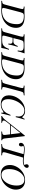

<svg xmlns="http://www.w3.org/2000/svg" viewBox="2077 -2862 771 5021"><g transform="rotate(90 2462.5 -351.5)"><path d="M584 -412.1Q584 -502.4 533.2 -546.1Q482.4 -589.8 370.1 -589.8Q338.9 -589.8 321.3 -582.8Q303.7 -575.7 293 -557.6Q282.2 -539.6 272.9 -503.9L168 -104Q159.2 -70.3 159.2 -52.5Q159.2 -34.7 172.6 -26.4Q186 -18.1 220.2 -18.1Q344.7 -17.6 425.8 -67.4Q584 -164.1 584 -412.1ZM231.9 0Q209 0 173.8 -1.5L91.8 -2.9Q11.2 -2.9 -27.8 0L-24.9 -20Q9.3 -21.5 26.6 -27.8Q43.9 -34.2 54.7 -51.5Q65.4 -68.8 75.2 -106L180.2 -502Q189.5 -534.7 189.5 -553Q189.5 -571.3 174.6 -579.3Q159.7 -587.4 122.1 -587.9L125 -607.9Q178.7 -604.5 222.7 -604.5L247.1 -605L288.1 -606Q366.2 -607.9 397.9 -607.9Q538.6 -607.9 609.4 -551.8Q680.2 -495.6 680.2 -386.5Q680.2 -277.3 625 -189Q569.8 -100.6 468.3 -50.3Q366.7 0 231.9 0Z M689.9 0 695.3 -20Q731.4 -21.5 749.3 -27.8Q767.1 -34.2 777.8 -51.3Q788.6 -68.4 798.3 -106L905.3 -502Q913.6 -534.2 913.6 -549.8Q913.6 -565.4 904.5 -575.7Q895.5 -585.9 847.2 -587.9L852.1 -607.9Q946.3 -605 1114.3 -605Q1282.2 -605 1348.1 -607.9Q1333.5 -571.3 1312 -500L1309.1 -488.8Q1298.3 -445.8 1294.9 -428.2H1272Q1281.2 -473.6 1281.2 -502.9Q1281.2 -531.2 1270.5 -549.8Q1250 -584.5 1174.3 -585H1101.1Q1064.9 -585 1047.1 -579.3Q1029.3 -573.7 1018.6 -556.6Q1007.8 -539.6 998 -502L947.8 -315.9H1041Q1072.8 -315.9 1095 -334Q1117.2 -352.1 1129.4 -374.5Q1141.6 -397 1154.3 -428.2H1177.2Q1151.9 -351.6 1141.1 -306.2L1134.8 -282.2Q1121.1 -230.5 1114.3 -184.1H1091.3Q1095.7 -212.4 1095.7 -236.8Q1095.7 -261.2 1080.3 -278.6Q1064.9 -295.9 1024.9 -295.9H942.4L891.1 -106Q882.8 -73.7 882.8 -58.3Q882.8 -43 891.8 -33Q900.9 -22.9 950.2 -22.9H1022.9Q1077.6 -22.9 1114.5 -39.8Q1151.4 -56.6 1178.7 -94.7Q1206.1 -132.8 1231 -200.2H1253.9Q1222.2 -102.5 1205.1 0Q1135.3 -2.9 960.2 -2.9Q785.2 -2.9 689.9 0Z M1927.2 -412.1Q1927.2 -502.4 1876.5 -546.1Q1825.7 -589.8 1713.4 -589.8Q1682.1 -589.8 1664.6 -582.8Q1647 -575.7 1636.2 -557.6Q1625.5 -539.6 1616.2 -503.9L1511.2 -104Q1502.4 -70.3 1502.4 -52.5Q1502.4 -34.7 1515.9 -26.4Q1529.3 -18.1 1563.5 -18.1Q1688 -17.6 1769 -67.4Q1927.2 -164.1 1927.2 -412.1ZM1575.2 0Q1552.2 0 1517.1 -1.5L1435.1 -2.9Q1354.5 -2.9 1315.4 0L1318.4 -20Q1352.5 -21.5 1369.9 -27.8Q1387.2 -34.2 1397.9 -51.5Q1408.7 -68.8 1418.5 -106L1523.4 -502Q1532.7 -534.7 1532.7 -553Q1532.7 -571.3 1517.8 -579.3Q1502.9 -587.4 1465.3 -587.9L1468.3 -607.9Q1522 -604.5 1565.9 -604.5L1590.3 -605L1631.3 -606Q1709.5 -607.9 1741.2 -607.9Q1881.8 -607.9 1952.6 -551.8Q2023.4 -495.6 2023.4 -386.5Q2023.4 -277.3 1968.3 -189Q1913.1 -100.6 1811.5 -50.3Q1710 0 1575.2 0Z M2294.4 -20 2290.5 0Q2243.7 -2.9 2161.6 -2.9Q2079.6 -2.9 2036.6 0L2041.5 -20Q2076.7 -21.5 2094.2 -27.8Q2111.8 -34.2 2122.3 -51.5Q2132.8 -68.8 2142.6 -106L2247.6 -502Q2255.9 -533.7 2255.9 -549.3Q2255.9 -564.9 2246.6 -575.4Q2237.3 -585.9 2188.5 -587.9L2193.4 -607.9Q2233.4 -605 2317.1 -605Q2400.9 -605 2448.2 -607.9L2443.4 -587.9Q2406.7 -586.4 2388.9 -580.1Q2371.1 -573.7 2360.6 -556.6Q2350.1 -539.6 2340.3 -502L2235.4 -106Q2227.1 -73.7 2227.1 -58.3Q2227.1 -43 2235.8 -32.5Q2244.6 -22 2294.4 -20Z M2445.3 -195.8Q2445.3 -296.9 2496.6 -396Q2547.9 -495.1 2641.4 -558.6Q2734.9 -622.1 2855.5 -622.1Q2910.2 -622.1 2943.6 -604.7Q2977.1 -587.4 3003.4 -557.1Q3010.7 -548.3 3017.6 -548.3Q3036.1 -548.3 3058.1 -607.9H3080.1Q3048.8 -515.6 3015.1 -377.9H2993.2Q2999.5 -427.2 2999.5 -460.2Q2999.5 -493.2 2982.4 -528.6Q2965.3 -564 2929 -584Q2892.6 -604 2846.2 -604Q2767.1 -604 2697.8 -537.8Q2628.4 -471.7 2586.9 -371.3Q2545.4 -271 2545.4 -182.1Q2545.4 -93.3 2583 -48.6Q2620.6 -3.9 2686.5 -3.9Q2732.4 -3.9 2781.2 -24.4Q2830.1 -44.9 2861.3 -77.1Q2892.6 -109.4 2911.6 -143.6Q2930.7 -177.7 2956.5 -240.2H2978.5Q2931.2 -66.9 2919.4 0H2897.5Q2900.4 -21.5 2900.4 -40.5Q2900.4 -59.6 2887.7 -59.6Q2880.4 -59.6 2851.1 -39.1Q2774.4 14.6 2677.2 14.2Q2529.8 13.7 2473.1 -82Q2445.8 -128.9 2445.3 -195.8Z M3431.6 -501.5 3227.5 -248H3462.4ZM3388.7 0 3394 -20Q3454.6 -22.5 3471.7 -45.9Q3481.4 -59.6 3481.4 -76.4Q3481.4 -93.3 3480 -104L3464.8 -228H3211.4L3143.1 -143.1Q3103.5 -94.7 3103.5 -63Q3103.5 -24.9 3164.1 -20V0Q3134.3 -2.9 3073 -2.9Q3011.7 -2.9 2985.8 0V-20Q3029.8 -31.2 3094.7 -112.8L3497.1 -615.2H3511.7L3573.7 -84Q3578.1 -50.8 3591.8 -35.9Q3605.5 -21 3623 -20L3617.7 0Q3577.6 -2.9 3502.9 -2.9Q3428.2 -2.9 3388.7 0Z M3687.5 -511.2Q3687.5 -561.5 3739.3 -588.9Q3782.2 -611.8 3843.8 -611.8Q3905.3 -611.8 4008.1 -597.9Q4110.8 -584 4168.7 -584Q4226.6 -584 4272.5 -606Q4247.6 -630.9 4247.6 -657.7Q4247.6 -684.6 4260 -700.7Q4272.5 -716.8 4295.4 -716.8Q4318.4 -716.8 4329.8 -703.4Q4341.3 -689.9 4341.3 -669.9Q4341.3 -629.9 4295.4 -596.2Q4238.8 -564 4157.2 -564Q4124 -564 4072.8 -569.3L3941.4 -116.2Q3932.1 -84 3932.1 -66.4Q3932.1 -48.8 3940.4 -39.1Q3956.1 -21 4016.1 -20L4012.2 0Q3960.4 -2.9 3863 -2.9Q3765.6 -2.9 3717.3 0L3721.2 -20Q3764.6 -21.5 3787.4 -29.5Q3810.1 -37.6 3823.5 -57.1Q3836.9 -76.7 3848.1 -116.2L3983.4 -582Q3898.9 -594.2 3846.4 -594.2Q3793.9 -594.2 3763.2 -577.1Q3781.2 -552.2 3781.2 -524.2Q3781.2 -496.1 3768.3 -478.5Q3755.4 -460.9 3732.9 -460.9Q3710.4 -460.9 3699 -474.6Q3687.5 -488.3 3687.5 -511.2Z M4410.6 -399.7Q4374 -309.1 4374 -206.8Q4374 -104.5 4413.6 -54.2Q4453.1 -3.9 4527.3 -3.9Q4601.6 -3.9 4666.3 -60.8Q4731 -117.7 4767.6 -208.3Q4804.2 -298.8 4804.2 -401.1Q4804.2 -503.4 4764.6 -553.7Q4725.1 -604 4650.9 -604Q4576.7 -604 4512 -547.1Q4447.3 -490.2 4410.6 -399.7ZM4267.1 -232.4Q4267.1 -317.4 4318.1 -409.7Q4369.1 -502 4460.2 -562Q4551.3 -622.1 4665 -622.1Q4818.4 -622.1 4879.9 -514.6Q4911.1 -460.9 4911.1 -375.7Q4911.1 -290.5 4860.1 -198.2Q4809.1 -106 4718 -45.9Q4627 14.2 4513.2 14.2Q4359.4 14.6 4297.9 -92.8Q4266.6 -146.5 4267.1 -232.4Z"/></g></svg>

Font: PlayfairDisplaySC-Italic
Style: Italic
Weight: 400
Italic angle: -14°
Designer: Claus Eggers Sørensen
Foundry: Claus Eggers Sørensen
Version: Version 1.004;PS 001.004;hotconv 1.0.70;makeotf.lib2.5.58329